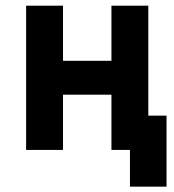

<svg xmlns="http://www.w3.org/2000/svg" viewBox="-20 -538 626 689"><path d="M446.3 131.8V-123H577.6V131.8ZM379.9 0V-517.6H512.2V0ZM73.7 0V-517.6H206.1V0ZM161.1 -198.2V-319.8H427.2V-198.2Z"/></svg>

Font: Cascadia Code PL
Style: Regular
Weight: 400
Monospace: yes
Designer: Aaron Bell
Foundry: Saja Typeworks
Version: Version 2102.003